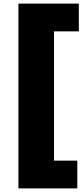

<svg xmlns="http://www.w3.org/2000/svg" viewBox="-20 -828 458 1068"><path d="M82.5 220V-808H418.5V-653.5H280.5V65.5H410V220Z"/></svg>

Font: Encode Sans Expanded ExtraBold
Style: Regular
Weight: 800
Width: 7
Designer: Multiple Designers
Foundry: Impallari Type
Version: Version 3.000; ttfautohint (v1.8.3) -l 8 -r 50 -G 200 -x 14 